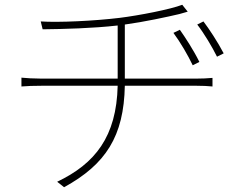

<svg xmlns="http://www.w3.org/2000/svg" viewBox="-20 -749 1040 806"><path d="M735 -624 708 -611C737 -572 769 -517 789 -475L817 -489C793 -538 757 -593 735 -624ZM834 -659 808 -646C838 -607 870 -553 891 -511L919 -525C894 -573 857 -629 834 -659ZM151 -659 159 -626C247 -627 368 -630 474 -642V-419H153C124 -419 87 -421 70 -423V-386C92 -388 122 -389 155 -389H474C469 -175 379 -62 220 14L249 37C424 -59 500 -177 504 -389H805C827 -389 855 -388 872 -386V-422C852 -420 826 -419 804 -419H504V-646C585 -657 682 -678 733 -690C746 -694 758 -697 768 -700L745 -729C697 -710 563 -684 482 -674C375 -661 225 -654 151 -659Z"/></svg>

Font: Source Han Sans JP ExtraLight
Style: Regular
Weight: 250
Designer: Ryoko NISHIZUKA 西塚涼子 (kana, bopomofo & ideographs); Paul D. Hunt (Latin, Greek & Cyrillic); Sandoll Communications 산돌커뮤니
Foundry: Adobe
Version: Version 2.001;hotconv 1.0.107;makeotfexe 2.5.65593